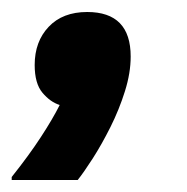

<svg xmlns="http://www.w3.org/2000/svg" viewBox="-42 -175 312 320"><path d="M-22.5 125V120Q6.7 83.3 26.2 53.3Q45.8 23.3 57.5 0Q41.7 -5 28.8 -20.4Q15.8 -35.8 15.8 -66.7Q15.8 -105.8 39.2 -130.4Q62.5 -155 103.3 -155Q175.8 -155 175.8 -80.8Q175.8 -53.3 166.2 -22.9Q156.7 7.5 142.1 36.7Q127.5 65.8 112.5 89.2Q97.5 112.5 87.5 125Z"/></svg>

Font: Familjen Grotesk GF
Style: Bold Italic
Weight: 700
Designer: Anders Wikstroem, Jonas Baeckman, Matilda Gysing, Kristian Moeller
Foundry: Familjen STHML AB
Version: Version 2.000; Beta; Release 4; Build 6